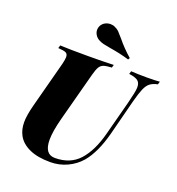

<svg xmlns="http://www.w3.org/2000/svg" viewBox="-166 -1079 1128 1226"><g transform="rotate(20 398.0 -466.0)"><path d="M673 -625Q673 -655 656 -668.5Q639 -682 595 -688L601 -708Q640 -705 712 -705Q765 -705 796 -708L790 -688Q757 -681 738.5 -666.5Q720 -652 707 -622Q694 -592 678 -532L616 -291Q580 -153 518 -79Q481 -36 427.5 -11Q374 14 313 14Q226 14 170.5 -11.5Q115 -37 91 -81Q70 -119 70 -170Q70 -215 89 -288L172 -602Q180 -636 180 -650Q180 -672 165.5 -679Q151 -686 113 -688L119 -708Q177 -705 308 -705Q412 -705 483 -708L477 -688Q440 -686 422.5 -680Q405 -674 394.5 -657Q384 -640 374 -602L286 -271Q261 -177 261 -120Q261 -21 332 -21Q437 -21 497.5 -89Q558 -157 590 -280L651 -512Q660 -548 666.5 -578Q673 -608 673 -625ZM423 -802Q394 -807 377 -811Q360 -815 345 -823Q327 -832 316.5 -848.5Q306 -865 306 -883Q306 -896 312 -909Q321 -927 338 -936.5Q355 -946 375 -946Q393 -946 406 -939Q423 -932 434.5 -920.5Q446 -909 468 -883Q510 -831 564 -784L557 -772Q494 -791 423 -802Z"/></g></svg>

Font: Playfair Display SC Black
Style: Italic
Weight: 900
Italic angle: -14°
Designer: Claus Eggers Sørensen
Foundry: Claus Eggers Sørensen
Version: Version 1.200; ttfautohint (v1.6)